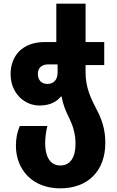

<svg xmlns="http://www.w3.org/2000/svg" viewBox="-20 -780 639 1050"><path d="M309 250C462 250 556 154 556 1C556 -78 534 -133 508 -182C477 -242 448 -300 448 -384V-424H550V-550H448V-760H288V-550H224C102 -550 38 -474 38 -375C38 -268 116 -203 195 -203C249 -203 287 -220 313 -252H317C325 -206 339 -173 361 -129C380 -89 393 -45 393 6C393 75 368 125 310 125C249 125 227 68 227 4C227 -29 232 -63 239 -91H88C74 -57 67 -23 67 17C67 145 155 250 309 250ZM239 -321C207 -321 187 -342 187 -375C187 -411 210 -428 246 -428H295V-383C295 -342 272 -321 239 -321Z"/></svg>

Font: Noto Sans Georgian SemiCondensed ExtraBold
Style: Regular
Weight: 800
Width: 4
Designer: Monotype Design Team, Akaki Razmadze
Foundry: Google LLC
Version: Version 2.005